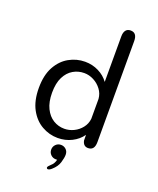

<svg xmlns="http://www.w3.org/2000/svg" viewBox="-173 -864 966 1177"><g transform="rotate(20 309.5 -275.5)"><path d="M471.8 5Q440.8 5 433.5 -30.3L433 -67Q408 -31.3 366.4 -10.4Q324.8 10.5 275.5 10.5Q220.5 10.5 171.8 -17.2Q123 -44.8 92.8 -100.4Q62.7 -156 62.7 -239Q62.7 -322.3 92.8 -377.2Q123 -432.2 171.8 -459.3Q220.5 -486.5 275.5 -486.5Q323.7 -486.5 364.3 -466.1Q405 -445.7 429.8 -411.2V-708Q429.8 -734.3 440.7 -748.2Q451.5 -762 471.8 -762Q514 -762 514 -708V-49.3Q514 5 471.8 5ZM429.8 -170.5V-300.2Q427.2 -334.3 406.8 -361.2Q386.5 -388.2 356.6 -403.8Q326.7 -419.5 294.3 -419.5Q255.3 -419.5 222.3 -400.2Q189.3 -381 169.2 -341.2Q149 -301.3 149 -239Q149 -178.2 169.2 -137.4Q189.3 -96.7 222.3 -76.6Q255.3 -56.5 294.3 -56.5Q326.3 -56.5 356 -71Q385.7 -85.5 405.9 -111.4Q426.2 -137.3 429.8 -170.5ZM310.7 43Q329.7 43 343.7 55.9Q357.7 68.8 357.7 90.7Q357.7 110.3 348.3 141.5Q339 172.7 309 198.7Q302 205.2 295.9 208.2Q289.8 211.2 285 211.2Q280.8 211.2 278.5 208.2Q276.2 205.3 276.2 203.2Q276.2 199 280.8 193.1Q285.5 187.2 293.7 179.8Q304 171.3 310.2 160.1Q316.5 148.8 319 137Q317.7 137.3 315 137.3Q312.3 137.3 310.7 137.3Q290.7 137.3 277 123.8Q263.3 110.3 263.3 90.3Q263.3 70.8 277 56.9Q290.7 43 310.7 43Z"/></g></svg>

Font: Sono ExtraLight
Style: Regular
Weight: 200
Designer: Tyler Finck
Foundry: Tyler Finck
Version: Version 2.112